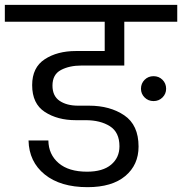

<svg xmlns="http://www.w3.org/2000/svg" viewBox="-47 -760 753 794"><path d="M686 -740V-670H467V-489H290Q240 -489 205 -470.5Q170 -452 170 -406Q170 -363 199.5 -343Q229 -323 276 -323H321Q408 -323 467 -283Q526 -243 526 -154Q526 -78 471 -32Q416 14 315 14Q203 14 138 -38.5Q73 -91 71 -179H153Q154 -121 195.5 -85.5Q237 -50 313 -50Q378 -50 412.5 -79Q447 -108 447 -155Q447 -213 407.5 -238Q368 -263 307 -263H266Q191 -263 138.5 -297Q86 -331 86 -408Q86 -481 138 -515Q190 -549 267 -549H386V-670H-27V-740ZM588 -445Q610 -445 625 -430Q640 -415 640 -393Q640 -372 625 -357Q610 -342 588 -342Q566 -342 551 -357Q536 -372 536 -393Q536 -415 551 -430Q566 -445 588 -445Z"/></svg>

Font: MSTAGE
Style: Regular
Weight: 400
Designer: Ninad Kale (Devanagari), Jonny Pinhorn (Latin)
Foundry: Indian Type Foundry
Version: 4.004